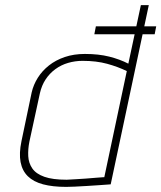

<svg xmlns="http://www.w3.org/2000/svg" viewBox="-20 -720 631 751"><path d="M585 -586 591 -617H355L349 -586ZM413 1 562 -700H531L482 -471Q449 -488 407.5 -498.5Q366 -509 312 -509Q269 -509 233.5 -497Q198 -485 171.5 -464Q145 -443 128 -416Q111 -389 104 -359L64 -168Q54 -120 60.5 -86Q67 -52 89 -30.5Q111 -9 148.5 1Q186 11 239 11Q251 11 272.5 10Q294 9 318.5 7.5Q343 6 364.5 4.5Q386 3 400 2Q414 1 413 1ZM476 -442 388 -27Q389 -27 379 -26.5Q369 -26 352.5 -24.5Q336 -23 316 -21.5Q296 -20 276.5 -19Q257 -18 241 -17Q186 -17 153.5 -28.5Q121 -40 106.5 -61Q92 -82 90.5 -109Q89 -136 95 -166L136 -355Q143 -386 158.5 -409.5Q174 -433 196.5 -449.5Q219 -466 246.5 -474Q274 -482 303 -482Q357 -482 399 -470.5Q441 -459 476 -442Z"/></svg>

Font: Advent Pro ExtraLight
Style: Italic
Weight: 250
Italic angle: -12°
Version: Version 3.000